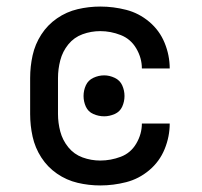

<svg xmlns="http://www.w3.org/2000/svg" viewBox="-20 -558 616 586"><path d="M286 8Q326 8 365 -2Q404 -12 435.5 -38.5Q467 -65 482.5 -103Q498 -141 498 -181H413Q413 -181 413 -181Q413 -181 413 -181Q413 -149 396 -120Q379 -91 348.5 -79.5Q318 -68 286 -68Q258 -68 232 -77.5Q206 -87 188.5 -108.5Q171 -130 164 -156.5Q157 -183 157 -210V-320Q157 -347 164 -374Q171 -401 188.5 -422.5Q206 -444 232 -453.5Q258 -463 286 -463Q318 -463 348.5 -451Q379 -439 396 -410Q413 -381 413 -349Q413 -349 413 -349Q413 -349 413 -349H498Q498 -389 482.5 -427Q467 -465 435.5 -491.5Q404 -518 365 -528Q326 -538 286 -538Q251 -538 217 -530Q183 -522 154 -502Q125 -482 106 -452.5Q87 -423 79.5 -389Q72 -355 72 -320V-210Q72 -175 79.5 -141Q87 -107 106 -77.5Q125 -48 154 -28Q183 -8 217 0Q251 8 286 8ZM298 -203Q314 -203 330 -210Q346 -217 353 -232.5Q360 -248 360 -265Q360 -282 353 -297.5Q346 -313 330 -320.5Q314 -328 298 -328Q281 -328 265 -320.5Q249 -313 242 -297.5Q235 -282 235 -265Q235 -248 242 -232.5Q249 -217 265 -210Q281 -203 298 -203Z"/></svg>

Font: Iosevka Sparkle
Style: Regular
Weight: 400
Designer: Belleve Invis
Foundry: Belleve Invis
Version: Version 4.5.0; ttfautohint (v1.8.3)